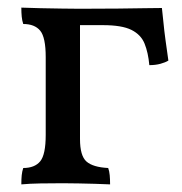

<svg xmlns="http://www.w3.org/2000/svg" viewBox="-20 -481 477 504"><path d="M36 3Q36 -11 37 -21Q38 -31 41 -40Q71 -40 85.5 -57.5Q100 -75 100 -127V-331Q100 -383 85.5 -400.5Q71 -418 41 -418Q38 -427 37 -437.5Q36 -448 36 -461Q58 -460 86 -459.5Q114 -459 142 -458.5Q170 -458 190 -458V-116Q190 -72 207 -57Q224 -42 264 -40Q267 -32 268 -21Q269 -10 269 3Q250 2 229 1.5Q208 1 187 0.5Q166 0 145 0Q114 0 86 0.5Q58 1 36 3ZM372 -310Q369 -343 359.5 -366.5Q350 -390 325 -402.5Q300 -415 250 -415H168L187 -458Q247 -458 290 -458.5Q333 -459 361.5 -459.5Q390 -460 405 -460Q407 -444 409 -422.5Q411 -401 414.5 -375.5Q418 -350 422 -322Q414 -317 401 -313.5Q388 -310 372 -310Z"/></svg>

Font: Vollkorn
Style: Regular
Weight: 400
Designer: Friedrich Althausen
Foundry: Friedrich Althausen
Version: Version 5.001